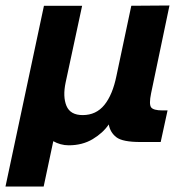

<svg xmlns="http://www.w3.org/2000/svg" viewBox="-50 -517 677 699"><path d="M-30 162 110 -496H249L189 -217Q178 -165 192 -131.5Q206 -98 251 -98Q300 -98 330 -135Q360 -172 374 -241L428 -496L567 -497L500 -177Q492 -138 500 -126.5Q508 -115 542 -115H560L535 0H461Q396 0 373.5 -17.5Q351 -35 346 -64Q325 -33 287.5 -10.5Q250 12 200 12Q185 12 170.5 8Q156 4 144 -3L109 162Z"/></svg>

Font: Atkinson Hyperlegible Next
Style: Bold Italic
Weight: 700
Italic angle: -12°
Designer: Elliott Scott, Megan Eiswerth, Linus Boman, Theodore Petrosky, Letters from Sweden
Foundry: Applied Design Works, Letters from Sweden
Version: Version 2.001